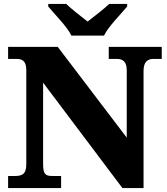

<svg xmlns="http://www.w3.org/2000/svg" viewBox="-20 -951 846 971"><path d="M341 -771H506C527 -816 592 -880 623 -918V-931H532C511 -910 453 -865 423 -842C393 -865 336 -910 315 -931H224V-918C255 -880 320 -816 341 -771ZM21 0H289V-61H246C211 -61 198 -68 198 -121V-533L599 0H706V-593C706 -636 725 -653 755 -653H798V-714H530V-653H573C600 -653 621 -639 621 -597V-255L272 -714H21V-653H63C89 -653 113 -646 113 -597V-121C113 -68 90 -61 54 -61H21Z"/></svg>

Font: Noto Serif Lao Black
Style: Regular
Weight: 900
Designer: Monotype Design Team
Foundry: Monotype Imaging Inc.
Version: Version 2.003